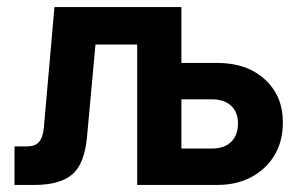

<svg xmlns="http://www.w3.org/2000/svg" viewBox="-20 -523 835 543"><path d="M21 0V-109H56Q79 -109 90 -121Q101 -133 104 -162L134 -503H493V-345H595Q678 -345 729 -298.5Q780 -252 780 -177Q780 -123 756 -83.5Q732 -44 690.5 -22Q649 0 595 0H368V-397H250L226 -135Q219 -59 184 -29.5Q149 0 78 0ZM580 -242H493V-103H580Q614 -103 633.5 -121.5Q653 -140 653 -174Q653 -206 633.5 -224Q614 -242 580 -242Z"/></svg>

Font: Wix Madefor Text
Style: Bold
Weight: 700
Designer: Dalton Maag Ltd
Foundry: Dalton Maag Ltd
Version: Version 3.100